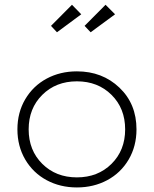

<svg xmlns="http://www.w3.org/2000/svg" viewBox="-20 -784 655 818"><path d="M307.6 -480Q416 -480 488.8 -410.6Q561.5 -341.3 561.5 -232.9Q561.5 -161.1 528.1 -104.2Q494.6 -47.4 436.8 -16.4Q378.9 14.6 307.6 14.6Q236.3 14.6 178.7 -16.4Q121.1 -47.4 87.6 -104.2Q54.2 -161.1 54.2 -232.9Q54.2 -304.7 87.6 -361.3Q121.1 -418 178.7 -449Q236.3 -480 307.6 -480ZM455.1 -379.9Q397 -437.5 307.6 -437.5Q218.3 -437.5 160.2 -379.9Q102.1 -322.3 102.1 -232.9Q102.1 -143.6 160.2 -85.9Q218.3 -28.3 307.6 -28.3Q397 -28.3 455.1 -85.9Q513.2 -143.6 513.2 -232.9Q513.2 -322.3 455.1 -379.9ZM340.3 -673.8 429.7 -763.7 470.2 -723.1 366.2 -646.5ZM197.3 -673.8 286.6 -763.7 326.2 -723.1 222.7 -646.5Z"/></svg>

Font: Spartan MB Light
Style: Regular
Weight: 300
Designer: Matt Bailey, Mirko Velimirovic
Foundry: Matt Bailey
Version: Version 1.005